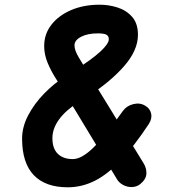

<svg xmlns="http://www.w3.org/2000/svg" viewBox="-20 -792 753 817"><path d="M268 5Q173 5 123.5 -47Q74 -99 74 -202Q74 -252 100 -301.5Q126 -351 168 -394Q210 -437 257 -467L295 -491Q372 -540 407.5 -573Q443 -606 443 -625Q443 -639 432.5 -644.5Q422 -650 396 -650Q353 -650 325 -635.5Q297 -621 297 -599Q297 -577 316.5 -545.5Q336 -514 364 -467L590 -99Q604 -77 603 -53Q602 -29 576 -8Q560 4 540 4Q520 4 503 -5.5Q486 -15 478 -29L259 -391Q240 -423 218.5 -456.5Q197 -490 182.5 -525Q168 -560 168 -596Q168 -647 198.5 -686.5Q229 -726 282.5 -749Q336 -772 404 -772Q443 -772 480.5 -760Q518 -748 542.5 -720Q567 -692 567 -644Q567 -578 508.5 -511Q450 -444 358 -385L315 -358Q260 -323 231.5 -284Q203 -245 203 -204Q203 -160 226 -137.5Q249 -115 290 -115Q327 -115 376.5 -163Q426 -211 503 -320Q519 -342 547.5 -349Q576 -356 598 -342Q618 -331 623 -309Q628 -287 613 -264Q550 -169 494 -109.5Q438 -50 383 -22.5Q328 5 268 5Z"/></svg>

Font: Edu VIC WA NT Beginner
Style: Bold
Weight: 700
Designer: Tina and Corey Anderson
Foundry: Google for Education
Version: Version 1.003